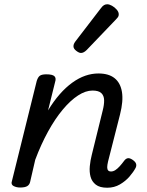

<svg xmlns="http://www.w3.org/2000/svg" viewBox="-20 -863 686 899"><path d="M482 16Q447 16 428.5 1.5Q410 -13 404 -35.5Q398 -58 400.5 -85Q403 -112 410 -139L461 -346Q468 -373 467.5 -394Q467 -415 454.5 -427Q442 -439 413 -439Q381 -439 345.5 -416Q310 -393 274 -350Q238 -307 205 -247Q172 -187 145 -115L121 -11Q118 2 107.5 8.5Q97 15 74 15Q57 15 43.5 8Q30 1 36 -16L152 -484Q158 -503 167.5 -509Q177 -515 197 -515Q226 -515 235 -506Q244 -497 238 -479L205 -346Q231 -389 259.5 -421.5Q288 -454 318.5 -476Q349 -498 379.5 -508.5Q410 -519 441 -519Q489 -519 516.5 -497Q544 -475 551 -432.5Q558 -390 542 -327L486 -107Q482 -90 482 -80Q482 -70 486.5 -65Q491 -60 499 -60Q510 -60 520 -66.5Q530 -73 540.5 -84.5Q551 -96 562 -111Q569 -120 577.5 -122Q586 -124 599 -116Q614 -106 617 -96.5Q620 -87 615 -77Q605 -58 586.5 -36.5Q568 -15 541.5 0.5Q515 16 482 16ZM359 -615Q350 -615 337 -625Q324 -635 324 -646Q324 -652 326 -657Q328 -662 333 -669L452 -824Q460 -835 467 -839Q474 -843 482 -843Q492 -843 504.5 -836Q517 -829 526.5 -818Q536 -807 536 -796Q536 -788 532.5 -783Q529 -778 523 -772L386 -629Q372 -615 359 -615Z"/></svg>

Font: Playwrite DE SAS
Style: Regular
Weight: 400
Designer: Veronika Burian, José Scaglione
Foundry: TypeTogether
Version: Version 1.002